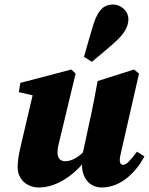

<svg xmlns="http://www.w3.org/2000/svg" viewBox="-20 -812 658 848"><path d="M429 16C516 16 581 -53 618 -121L585 -142C555 -102 538 -84 524 -84C515 -84 509 -91 509 -104C509 -114 511 -125 515 -141L594 -487L572 -505L411 -454C403 -409 395 -366 386 -323L352 -165C350 -156 348 -147 346 -138C317 -111 291 -100 268 -100C250 -100 234 -109 234 -139C234 -158 239 -176 244 -196L314 -487L295 -505L70 -446L63 -405L124 -391L69 -156C62 -125 58 -98 58 -73C58 -18 101 16 152 16C213 16 282 -18 342 -85C342 -23 378 16 429 16ZM351 -561 386 -539C420 -568 455 -596 488 -626C525 -659 547 -691 547 -727C547 -766 512 -792 479 -792C446 -792 416 -777 393 -706C378 -658 365 -609 351 -561Z"/></svg>

Font: Source Serif Pro Black
Style: Italic
Weight: 900
Italic angle: -12°
Designer: Frank Grießhammer
Foundry: Adobe Systems Incorporated
Version: Version 3.001;hotconv 1.0.111;makeotfexe 2.5.65597